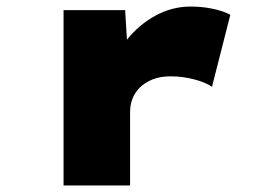

<svg xmlns="http://www.w3.org/2000/svg" viewBox="-20 -566 821 586"><path d="M174 0V-535H362L374 -336L313 -337Q329 -396 366 -443Q403 -490 454 -518Q505 -546 562 -546Q596 -546 628 -539.5Q660 -533 683 -521L627 -301Q609 -314 573.5 -323.5Q538 -333 501 -333Q469 -333 445.5 -323.5Q422 -314 406.5 -298.5Q391 -283 384 -264Q377 -245 377 -224V0Z"/></svg>

Font: Lexend Tera Black
Style: Regular
Weight: 900
Version: Version 1.007